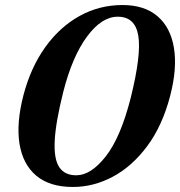

<svg xmlns="http://www.w3.org/2000/svg" viewBox="-20 -732 716 764"><path d="M467.5 -712Q555 -712 607 -667.2Q659 -622.5 672.2 -541Q685.5 -459.5 657 -350Q626 -231.5 566 -150.8Q506 -70 429.2 -29Q352.5 12 270 12Q177.5 12 124 -33.2Q70.5 -78.5 57.5 -160.5Q44.5 -242.5 73.5 -354Q102.5 -464 160.2 -544.5Q218 -625 296.8 -668.5Q375.5 -712 467.5 -712ZM500.5 -344Q543 -515.5 530.2 -590.5Q517.5 -665.5 448.5 -665.5Q384.5 -665.5 326 -586.2Q267.5 -507 231.5 -365.5Q201.5 -245.5 197.8 -172.8Q194 -100 215.5 -67.2Q237 -34.5 283.5 -34.5Q342 -34.5 401.2 -110.2Q460.5 -186 500.5 -344Z"/></svg>

Font: Fraunces 9pt S000 SemiBold
Style: Italic
Weight: 600
Italic angle: -16°
Version: Version 1.000; ttfautohint (v1.8.3)